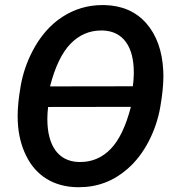

<svg xmlns="http://www.w3.org/2000/svg" viewBox="-20 -741 709 770"><path d="M289.1 9.8C291.5 9.8 293.9 9.8 296.4 9.8C370.6 9.8 435.5 -14.6 491.7 -64C525.4 -93.3 553.2 -129.9 576.2 -173.8C598.6 -217.3 614.3 -263.2 622.6 -311C630.9 -358.4 635.3 -399.9 635.3 -435.1C635.3 -442.4 635.3 -449.7 634.8 -456.5C630.9 -537.1 607.9 -600.6 566.4 -647.9C524.4 -695.3 468.3 -719.2 397.9 -720.7C395.5 -720.7 393.1 -720.7 391.1 -720.7C332 -720.7 278.3 -704.6 229.5 -672.9C180.2 -640.6 140.1 -594.2 108.9 -533.2C86.4 -489.3 71.3 -443.8 63 -396.5C54.7 -349.1 50.8 -309.1 50.8 -276.9C50.8 -268.6 50.8 -260.7 51.3 -253.4C53.7 -202.1 64.9 -156.7 85 -116.2C124.5 -35.6 195.8 7.8 289.1 9.8ZM392.1 -618.7C474.1 -616.2 516.6 -553.2 516.6 -451.2C516.6 -449.2 516.6 -446.8 516.6 -444.3C516.1 -427.2 515.1 -410.6 512.7 -395L180.7 -394.5C200.7 -473.1 228.5 -530.3 263.2 -565.9C297.9 -601.1 338.4 -618.7 385.7 -618.7C387.7 -618.7 390.1 -618.7 392.1 -618.7ZM295.4 -91.3C215.3 -93.8 169.9 -154.8 169.9 -263.7C169.9 -280.3 170.9 -296.4 172.9 -312L504.9 -312.5C484.9 -234.9 457.5 -178.2 423.8 -143.6C389.6 -108.4 349.1 -91.3 301.8 -91.3C299.8 -91.3 297.4 -91.3 295.4 -91.3Z"/></svg>

Font: Roboto Medium
Style: Italic
Weight: 500
Italic angle: -12°
Designer: Google
Version: Version 2.137; 2017